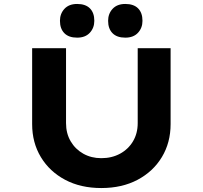

<svg xmlns="http://www.w3.org/2000/svg" viewBox="-20 -944 1024 970"><path d="M491.6 6Q387.5 6 308.9 -35.7Q230.4 -77.4 186.4 -150.4Q142.4 -223.4 142.4 -317V-700.4H313.6V-322Q313.6 -270.1 337 -230.2Q360.4 -190.3 400.7 -167.6Q441.1 -144.9 491.6 -144.9Q545 -144.9 586.7 -167.6Q628.3 -190.3 652 -230.2Q675.7 -270.1 675.7 -322V-700.4H841.9V-317Q841.9 -223.4 797.8 -150.4Q753.8 -77.4 675.1 -35.7Q596.4 6 491.6 6ZM613 -753.8Q570.5 -753.8 548.4 -776.4Q526.2 -799 526.2 -838.9Q526.2 -874.8 548.9 -899.4Q571.7 -924 613 -924Q655.5 -924 677.6 -901.7Q699.8 -879.4 699.8 -838.9Q699.8 -803 677.1 -778.4Q654.3 -753.8 613 -753.8ZM369.7 -753.8Q327.2 -753.8 305.1 -776.4Q282.9 -799 282.9 -838.9Q282.9 -874.8 305.6 -899.4Q328.4 -924 369.7 -924Q412.1 -924 434.3 -901.7Q456.5 -879.4 456.5 -838.9Q456.5 -803 433.7 -778.4Q411 -753.8 369.7 -753.8Z"/></svg>

Font: Lexend Peta
Style: Regular
Weight: 400
Designer: Bonnie Shaver-Troup, Thomas Jockin
Foundry: Lexend
Version: Version 1.007